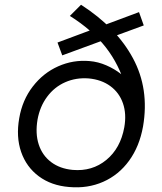

<svg xmlns="http://www.w3.org/2000/svg" viewBox="-20 -783 680 808"><path d="M222 -604 565 -732 585 -676 242 -550ZM582 -251Q567 -167 523.5 -107Q480 -47 414.5 -18Q349 11 271 4Q196 -2 143.5 -41Q91 -80 69 -143.5Q47 -207 61 -286Q74 -362 118 -419Q162 -476 225 -504Q288 -532 357 -526Q393 -523 427.5 -508Q462 -493 488.5 -472Q515 -451 530 -429L509 -416Q482 -511 425 -584Q368 -657 274 -716L321 -763Q470 -667 539.5 -538Q609 -409 582 -251ZM503 -247Q513 -303 497.5 -348Q482 -393 444.5 -420.5Q407 -448 353 -453Q300 -457 254.5 -437Q209 -417 178.5 -376Q148 -335 138 -280Q128 -221 143 -175Q158 -129 195 -101Q232 -73 286 -68Q368 -61 427.5 -110Q487 -159 503 -247Z"/></svg>

Font: Fixel Italic Variable 20240409 Display Thin
Style: Italic
Weight: 100
Italic angle: -10°
Designer: AlfaBravo + MacPaw
Foundry: Kyrylo Tkachov, Marchela Mozhyna, Serhii Makarenko, Maria Weinstein, Zakhar Kryvoshyya
Version: Version 1.211;Glyphs 3.2 (3225)